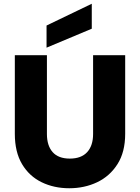

<svg xmlns="http://www.w3.org/2000/svg" viewBox="-20 -996 745 1023"><path d="M59 -702H230V-282Q230 -220 260.5 -185.5Q291 -151 352 -151Q413 -151 444.5 -185.5Q476 -220 476 -282V-702H647V-283Q647 -186 606 -121.5Q565 -57 497.5 -25Q430 7 349 7Q268 7 202 -25Q136 -57 97.5 -121.5Q59 -186 59 -283ZM469 -976V-843L228 -742V-860Z"/></svg>

Font: Poppins
Style: Bold
Weight: 700
Designer: Ninad Kale (Devanagari), Jonny Pinhorn (Latin)
Version: Version 5.002